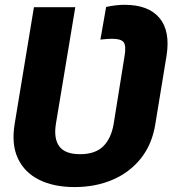

<svg xmlns="http://www.w3.org/2000/svg" viewBox="-20 -757 707 787"><path d="M285.6 9.8Q200.7 9.8 140.6 -20Q80.6 -49.8 53.5 -107.4Q26.4 -165 40 -248.5L119.1 -727.5H288.6L209 -248.5Q199.7 -189 223.1 -157Q246.6 -125 308.6 -125Q370.1 -125 402.8 -157Q435.5 -189 445.8 -248.5L490.7 -528.3Q497.6 -568.8 487.1 -583.5Q476.6 -598.1 439.9 -598.1Q429.2 -598.1 417.7 -597.2Q406.2 -596.2 391.6 -594.7L415 -728.5Q435.5 -732.9 454.1 -735.1Q472.7 -737.3 490.7 -737.3Q588.4 -737.3 633.5 -683.6Q678.7 -629.9 662.6 -528.3L616.7 -248.5Q603.5 -165.5 557.6 -107.9Q511.7 -50.3 441.7 -20.3Q371.6 9.8 285.6 9.8Z"/></svg>

Font: Inter 28pt ExtraBold
Style: Italic
Weight: 800
Italic angle: -9.3988°
Designer: Rasmus Andersson
Foundry: rsms
Version: Version 4.001;git-66647c0bb